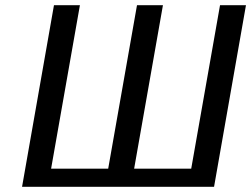

<svg xmlns="http://www.w3.org/2000/svg" viewBox="-20 -720 968 740"><path d="M65 0 188 -700H288L177 -70H397L508 -700H608L497 -70H717L828 -700H928L805 0Z"/></svg>

Font: Scada
Style: Italic
Weight: 400
Italic angle: -10°
Designer: Jovanny Lemonad
Foundry: Jovanny Lemonad
Version: Version 4.100;PS 004.100;hotconv 1.0.88;makeotf.lib2.5.64775